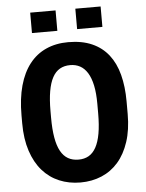

<svg xmlns="http://www.w3.org/2000/svg" viewBox="-60 -939 757 997"><g transform="rotate(-5 319.0 -440.5)"><path d="M593.8 -322.3Q593.8 -240.2 573.2 -178Q552.7 -115.7 516.4 -74Q480 -32.2 429.7 -11Q379.4 10.3 319.3 10.3Q259.3 10.3 208.7 -11Q158.2 -32.2 121.6 -74Q85 -115.7 64.5 -178Q43.9 -240.2 43.9 -322.3V-363.3Q43.9 -451.2 62.5 -518.1Q81.1 -585 116.5 -630.1Q151.9 -675.3 202.9 -698.2Q253.9 -721.2 318.4 -721.2Q390.1 -721.2 442.1 -698.2Q494.1 -675.3 527.8 -632.3Q561.5 -589.4 577.6 -527.6Q593.8 -465.8 593.8 -388.2ZM441.4 -389.2Q441.4 -444.8 432.9 -485.1Q424.3 -525.4 408.2 -551.3Q392.1 -577.1 369.4 -589.4Q346.7 -601.6 318.4 -601.6Q287.1 -601.6 264.2 -588.4Q241.2 -575.2 226.1 -547.4Q210.9 -519.5 203.4 -476.3Q195.8 -433.1 195.8 -372.6V-338.9Q195.8 -277.8 203.4 -234.4Q210.9 -190.9 226.3 -163.1Q241.7 -135.3 264.9 -122.1Q288.1 -108.9 319.3 -108.9Q349.6 -108.9 372.3 -121.8Q395 -134.8 410.4 -162.6Q425.8 -190.4 433.6 -234.1Q441.4 -277.8 441.4 -338.9ZM502.4 -784.7H370.6V-891.1H502.4ZM267.6 -784.7H135.3V-891.1H267.6Z"/></g></svg>

Font: Ufes Sans ExtraBold
Style: Regular
Weight: 800
Designer: Ricardo Esteves & Filipe Motta
Foundry: ProDesignUfes - Ricardo Esteves, Filipe Motta (This is a derivative work, based on Roboto family, by Christian Robertson
Version: Version 2.0